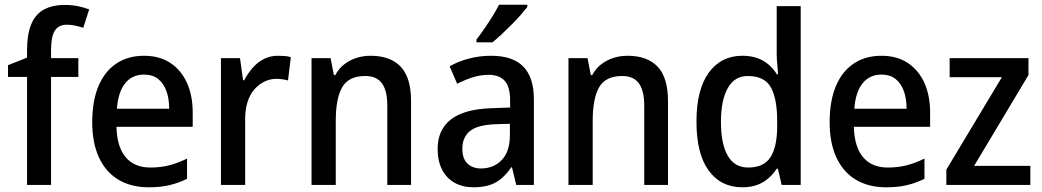

<svg xmlns="http://www.w3.org/2000/svg" viewBox="-20 -786 4429 816"><path d="M313 -459H197V0H95V-459H14V-509L95 -541V-573Q95 -640 112.5 -682.5Q130 -725 166 -745Q202 -765 255 -765Q287 -765 312.5 -759.5Q338 -754 359 -746L334 -668Q318 -673 300.5 -677Q283 -681 264 -681Q229 -681 213 -655.5Q197 -630 197 -574V-539H313Z M592 -549Q658 -549 704 -518.5Q750 -488 774.5 -434Q799 -380 799 -307V-247H475Q477 -162 514 -118Q551 -74 619 -74Q663 -74 699.5 -83.5Q736 -93 775 -112V-26Q738 -8 700 1Q662 10 612 10Q537 10 483 -22.5Q429 -55 400.5 -117Q372 -179 372 -266Q372 -357 398.5 -420Q425 -483 474.5 -516Q524 -549 592 -549ZM592 -469Q542 -469 512 -432Q482 -395 477 -324H699Q699 -366 687.5 -398.5Q676 -431 652.5 -450Q629 -469 592 -469Z M1161 -549Q1174 -549 1189 -548Q1204 -547 1216 -543L1204 -444Q1194 -447 1180.5 -449Q1167 -451 1155 -451Q1128 -451 1103.5 -439Q1079 -427 1060.5 -405.5Q1042 -384 1032 -352.5Q1022 -321 1022 -282V0H919V-539H1000L1013 -445H1018Q1033 -474 1054 -498Q1075 -522 1102 -535.5Q1129 -549 1161 -549Z M1555 -549Q1639 -549 1683 -502.5Q1727 -456 1727 -356V0H1626V-338Q1626 -400 1603.5 -431.5Q1581 -463 1532 -463Q1462 -463 1434.5 -415.5Q1407 -368 1407 -273V0H1304V-539H1385L1399 -467H1405Q1420 -495 1443.5 -513Q1467 -531 1495.5 -540Q1524 -549 1555 -549Z M2067 -549Q2159 -549 2204 -503Q2249 -457 2249 -364V0H2174L2156 -75H2153Q2133 -46 2110.5 -27Q2088 -8 2059.5 1Q2031 10 1992 10Q1946 10 1911.5 -9.5Q1877 -29 1858.5 -65.5Q1840 -102 1840 -153Q1840 -235 1896.5 -278.5Q1953 -322 2066 -326L2148 -329V-359Q2148 -418 2124.5 -443Q2101 -468 2057 -468Q2023 -468 1989.5 -457.5Q1956 -447 1923 -430L1891 -504Q1927 -525 1972.5 -537Q2018 -549 2067 -549ZM2085 -258Q2008 -255 1976.5 -228.5Q1945 -202 1945 -154Q1945 -111 1967 -90.5Q1989 -70 2024 -70Q2078 -70 2112.5 -106Q2147 -142 2147 -211V-260ZM2221 -756Q2210 -742 2192.5 -722Q2175 -702 2153.5 -680.5Q2132 -659 2111 -639.5Q2090 -620 2073 -606H2005V-618Q2022 -640 2039.5 -665.5Q2057 -691 2073.5 -717.5Q2090 -744 2101 -766H2221Z M2647 -549Q2731 -549 2775 -502.5Q2819 -456 2819 -356V0H2718V-338Q2718 -400 2695.5 -431.5Q2673 -463 2624 -463Q2554 -463 2526.5 -415.5Q2499 -368 2499 -273V0H2396V-539H2477L2491 -467H2497Q2512 -495 2535.5 -513Q2559 -531 2587.5 -540Q2616 -549 2647 -549Z M3135 10Q3044 10 2992 -61Q2940 -132 2940 -269Q2940 -406 2992.5 -477.5Q3045 -549 3135 -549Q3170 -549 3197.5 -539.5Q3225 -530 3246 -512Q3267 -494 3282 -470H3287Q3286 -488 3283.5 -512Q3281 -536 3281 -555V-760H3383V0H3302L3286 -69H3281Q3266 -46 3245.5 -28Q3225 -10 3197.5 0Q3170 10 3135 10ZM3160 -74Q3226 -74 3254.5 -118Q3283 -162 3283 -250V-271Q3283 -367 3256 -415Q3229 -463 3158 -463Q3102 -463 3073 -411.5Q3044 -360 3044 -268Q3044 -174 3073 -124Q3102 -74 3160 -74Z M3726 -549Q3792 -549 3838 -518.5Q3884 -488 3908.5 -434Q3933 -380 3933 -307V-247H3609Q3611 -162 3648 -118Q3685 -74 3753 -74Q3797 -74 3833.5 -83.5Q3870 -93 3909 -112V-26Q3872 -8 3834 1Q3796 10 3746 10Q3671 10 3617 -22.5Q3563 -55 3534.5 -117Q3506 -179 3506 -266Q3506 -357 3532.5 -420Q3559 -483 3608.5 -516Q3658 -549 3726 -549ZM3726 -469Q3676 -469 3646 -432Q3616 -395 3611 -324H3833Q3833 -366 3821.5 -398.5Q3810 -431 3786.5 -450Q3763 -469 3726 -469Z M4359 0H4002V-65L4238 -458H4016V-539H4351V-467L4120 -81H4359Z"/></svg>

Font: Noto Sans Hebrew SemiCondensed Medium
Style: Regular
Weight: 500
Width: 4
Designer: Monotype Design Team
Foundry: Monotype Imaging Inc.
Version: Version 2.003